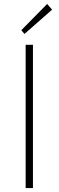

<svg xmlns="http://www.w3.org/2000/svg" viewBox="-20 -953 297 973"><path d="M110 0H147V-726H110ZM104 -781 244 -904 219 -933 88 -800Z"/></svg>

Font: Noto Sans JP Thin
Style: Regular
Weight: 100
Designer: Ryoko NISHIZUKA 西塚涼子 (kana, bopomofo & ideographs); Paul D. Hunt (Latin, Greek & Cyrillic); Sandoll Communications 산돌커뮤니
Foundry: Adobe
Version: Version 2.004;hotconv 1.0.118;makeotfexe 2.5.65603